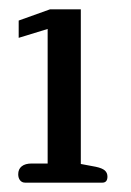

<svg xmlns="http://www.w3.org/2000/svg" viewBox="-20 -781 280 411"><path d="M34 -390Q27 -390 23 -395Q19 -400 19 -408Q19 -419 26.5 -425Q34 -431 48 -431H82V-719L20 -700V-737L87 -761H153V-430L185 -424Q199 -421 204.5 -416Q210 -411 210 -403Q210 -390 199 -390Z"/></svg>

Font: Maitree Medium
Style: Regular
Weight: 500
Designer: CadsonDemak Team
Foundry: CadsonDemak
Version: Version 1.010